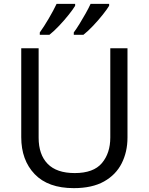

<svg xmlns="http://www.w3.org/2000/svg" viewBox="-20 -964 771 994"><path d="M640 -252Q640 -178 610 -118.5Q580 -59 518.5 -24.5Q457 10 362 10Q229 10 159.5 -62.5Q90 -135 90 -254V-714H180V-251Q180 -164 226.5 -116Q273 -68 367 -68Q464 -68 507.5 -119.5Q551 -171 551 -252V-714H640ZM545 -934Q535 -917 512 -888Q489 -859 462 -830.5Q435 -802 412 -784H362V-796Q376 -815 392 -841Q408 -867 423.5 -894.5Q439 -922 449 -944H545ZM369 -934Q359 -917 336 -888Q313 -859 286 -830.5Q259 -802 236 -784H186V-796Q207 -825 232 -867.5Q257 -910 273 -944H369Z"/></svg>

Font: Noto Sans Tifinagh Ahaggar
Style: Regular
Weight: 400
Designer: JamraPatel
Foundry: JamraPatel LLC
Version: Version 2.006; ttfautohint (v1.8.4.7-5d5b)